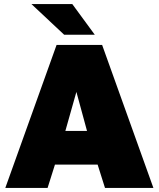

<svg xmlns="http://www.w3.org/2000/svg" viewBox="-20 -920 777 940"><path d="M6 0 257 -700H480L731 0H494L458 -114H249L213 0ZM300 -279H406L354 -470ZM294 -750 134 -900H334L444 -750Z"/></svg>

Font: Golos Text ExtraBold
Style: Regular
Weight: 800
Designer: A.Korolkova, Vitaly Kuzmin
Foundry: ParaType Ltd
Version: Version 2.004